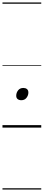

<svg xmlns="http://www.w3.org/2000/svg" viewBox="-20 -1030 353 1550"><path d="M152 -221Q134 -221 122.5 -230Q111 -239 111 -257Q111 -281 126 -300.5Q141 -320 169 -320Q186 -320 197.5 -311Q209 -302 209 -283Q209 -260 194 -240.5Q179 -221 152 -221ZM0 490H313V500H0ZM0 -20H313V0H0ZM0 -505H313V-500H0ZM0 -1010H313V-1000H0Z"/></svg>

Font: Playwrite RO Guides
Style: Regular
Weight: 400
Designer: Veronika Burian, José Scaglione
Foundry: TypeTogether
Version: Version 1.003